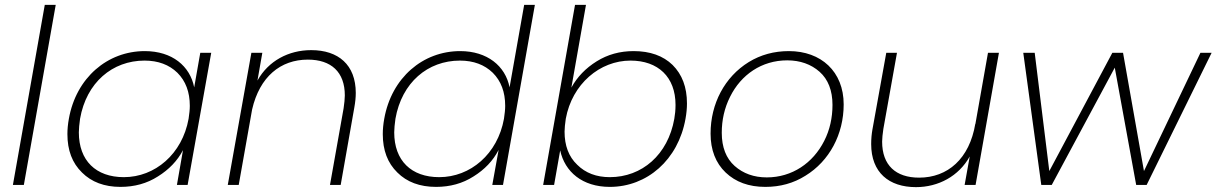

<svg xmlns="http://www.w3.org/2000/svg" viewBox="-20 -760 4999 789"><path d="M164 -740 33 0H78L209 -740Z M257 -209C257 -142 277 -90 317 -51C356 -12 409 8 475 8C532 8 584 -6 629 -35C674 -63 709 -99 732 -143L707 0H751L848 -543H803L778 -401C761 -488 688 -550 575 -550C422 -550 293 -441 263 -272C259 -250 257 -229 257 -209ZM304 -216C304 -231 306 -250 309 -272C335 -421 442 -511 574 -511C630 -511 675 -494 709 -461C743 -427 760 -382 760 -325C760 -310 758 -292 755 -272C729 -127 617 -32 489 -32C374 -32 304 -100 304 -216Z M961 0 1016 -310C1047 -445 1133 -515 1245 -515C1341 -515 1397 -464 1397 -368C1397 -354 1395 -336 1392 -315L1336 0H1380L1436 -318C1440 -340 1442 -360 1442 -378C1442 -494 1370 -554 1259 -554C1166 -554 1083 -510 1038 -429L1058 -543H1013L916 0Z M1553 -209C1553 -142 1573 -90 1613 -51C1652 -12 1705 8 1772 8C1829 8 1881 -6 1926 -35C1971 -63 2006 -99 2029 -144L2003 0H2047L2178 -740H2134L2074 -401C2057 -489 1982 -550 1871 -550C1718 -550 1589 -441 1559 -272C1555 -250 1553 -229 1553 -209ZM1600 -216C1600 -231 1602 -250 1605 -272C1631 -421 1738 -511 1870 -511C1926 -511 1971 -494 2005 -461C2039 -427 2056 -382 2056 -325C2056 -310 2054 -292 2051 -272C2025 -127 1913 -32 1785 -32C1670 -32 1600 -100 1600 -216Z M2212 0H2257L2282 -142C2301 -54 2373 8 2486 8C2639 8 2767 -103 2797 -272C2801 -294 2803 -315 2803 -335C2803 -402 2783 -454 2744 -493C2705 -531 2651 -550 2584 -550C2527 -550 2477 -536 2432 -508C2387 -480 2352 -444 2328 -400L2388 -740H2343ZM2300 -219C2300 -233 2302 -251 2305 -272C2331 -415 2445 -511 2571 -511C2684 -511 2756 -444 2756 -329C2756 -308 2754 -289 2751 -272C2725 -124 2618 -32 2486 -32C2431 -32 2386 -49 2352 -83C2317 -116 2300 -162 2300 -219Z M2962 -51C3003 -12 3057 8 3125 8C3186 8 3241 -7 3290 -38C3388 -98 3447 -208 3447 -331C3447 -466 3354 -550 3222 -550C3161 -550 3106 -535 3057 -505C2958 -444 2900 -334 2900 -211C2900 -144 2921 -90 2962 -51ZM2980 -362C3025 -453 3110 -512 3215 -512C3268 -512 3313 -496 3348 -465C3383 -434 3401 -388 3401 -329C3401 -276 3390 -226 3367 -181C3321 -90 3235 -31 3131 -31C3078 -31 3034 -47 2999 -78C2964 -109 2946 -155 2946 -214C2946 -267 2957 -316 2980 -362Z M3560 -168C3560 -51 3633 9 3744 9C3836 9 3920 -36 3965 -117L3944 0H3989L4085 -543H4040L3988 -249V-252C3964 -107 3874 -30 3757 -30C3661 -30 3605 -81 3605 -178C3605 -191 3607 -209 3610 -230L3666 -543H3622L3565 -227C3562 -210 3560 -190 3560 -168Z M4259 0H4302L4561 -482L4649 0H4692L4959 -543H4913L4681 -57L4595 -543H4551L4292 -57L4232 -543H4185Z"/></svg>

Font: Momo Neue ExtLt
Style: Italic
Weight: 200
Italic angle: -10°
Designer: Ninad Kale (Devanagari), Jonny Pinhorn (Latin)
Foundry: Indian Type Foundry
Version: 4.004